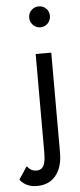

<svg xmlns="http://www.w3.org/2000/svg" viewBox="-113 -708 389 932"><g transform="rotate(-5 81.5 -242.0)"><path d="M62 -625Q62 -604 77 -589Q92 -574 112 -574Q134 -574 148.5 -589Q163 -604 163 -625Q163 -647 148.5 -661.5Q134 -676 112 -676Q92 -676 77 -661.5Q62 -647 62 -625ZM-13 92 -54 154Q-45 166 -32.5 174.5Q-20 183 -5 187.5Q10 192 29 192Q68 192 96 174Q124 156 139 122Q154 88 154 42V-447H78V32Q78 62 73.5 81Q69 100 59 108.5Q49 117 33 117Q18 117 6.5 110Q-5 103 -13 92Z"/></g></svg>

Font: SpinnyJost Regular
Style: Regular
Weight: 400
Version: Version 3.710